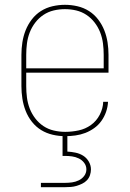

<svg xmlns="http://www.w3.org/2000/svg" viewBox="-20 -558 540 798"><path d="M251 8Q225 8 199 2Q173 -4 151 -17.5Q129 -31 112.5 -52Q96 -73 86.5 -97.5Q77 -122 73 -148Q69 -174 69 -200V-330Q69 -356 73 -382Q77 -408 86.5 -432Q96 -456 112 -477Q128 -498 150 -512Q172 -526 198 -532Q224 -538 250 -538Q276 -538 302 -532Q328 -526 350 -512Q372 -498 388 -477Q404 -456 413.5 -432Q423 -408 427 -382Q431 -356 431 -330V-256H89V-200Q89 -176 92 -152.5Q95 -129 103.5 -107Q112 -85 126.5 -66Q141 -47 160.5 -34Q180 -21 203.5 -15.5Q227 -10 251 -10Q279 -10 307 -16Q335 -22 358 -38.5Q381 -55 394.5 -81Q408 -107 409 -135H429Q428 -114 421 -93.5Q414 -73 401.5 -55.5Q389 -38 371.5 -25.5Q354 -13 334.5 -5.5Q315 2 293.5 5Q272 8 251 8ZM411 -274V-330Q411 -354 408 -377.5Q405 -401 396.5 -423Q388 -445 373.5 -464Q359 -483 339.5 -496Q320 -509 297 -514.5Q274 -520 250 -520Q226 -520 203 -514.5Q180 -509 160.5 -496Q141 -483 126.5 -464Q112 -445 103.5 -423Q95 -401 92 -377.5Q89 -354 89 -330V-274ZM150 220V202H250Q265 202 279.5 200Q294 198 307.5 191.5Q321 185 330 173Q339 161 339 146Q339 131 330 119Q321 107 307.5 100.5Q294 94 279.5 92Q265 90 250 90H240V0H260V72Q277 73 294 76.5Q311 80 325.5 89Q340 98 349 113.5Q358 129 358 146Q358 158 354 170Q350 182 341.5 191Q333 200 321.5 205.5Q310 211 298.5 214.5Q287 218 274.5 219Q262 220 250 220Z"/></svg>

Font: Iosevka Slab Thin
Style: Regular
Weight: 100
Monospace: yes
Designer: Belleve Invis
Foundry: Belleve Invis
Version: Version 11.1.0; ttfautohint (v1.8.3)